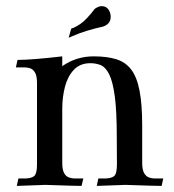

<svg xmlns="http://www.w3.org/2000/svg" viewBox="-20 -611 573 631"><path d="M511.2 0Q489.3 0 392.1 -3.4Q323.7 -0.5 297.9 0L303.2 -24.4H322.8Q345.2 -24.4 354.7 -32Q364.3 -39.6 364.3 -70.3L363.8 -161.1Q363.8 -246.1 357.2 -294.9Q350.6 -343.8 338.6 -367.2Q326.7 -390.6 311 -397Q295.4 -403.3 277.3 -403.3Q242.7 -403.3 222.4 -381.3Q202.1 -359.4 193.4 -325.4Q184.6 -291.5 184.6 -252.9V-76.2Q184.6 -53.2 190.7 -42.2Q196.8 -31.2 206.5 -27.8Q216.3 -24.4 226.1 -24.4H253.9L248 0Q226.6 0 128.9 -3.4Q61 -0.5 35.2 0L40.5 -24.4H60.1Q82 -24.4 91.8 -32Q101.6 -39.6 101.6 -70.3V-337.9Q101.6 -361.3 95.2 -372.3Q88.9 -383.3 79.3 -386.5Q69.8 -389.6 60.1 -389.6H32.2L37.6 -414.1Q84.5 -414.1 184.6 -425.8V-393.6Q231 -425.8 287.6 -425.8Q331.1 -425.8 361.6 -416.5Q392.1 -407.2 410.9 -382.8Q429.7 -358.4 438.5 -313.7Q447.3 -269 447.3 -198.7V-76.2Q447.3 -53.2 453.6 -42.2Q460 -31.2 469.5 -27.8Q479 -24.4 488.8 -24.4H516.6ZM205.6 -486.8 213.9 -516.6Q219.7 -519 220.2 -519.3Q220.7 -519.5 221.7 -519.5Q247.1 -531.2 265.4 -551Q283.7 -570.8 288.6 -578.6Q289.6 -579.1 289.6 -579.6Q292.5 -584 302.7 -588.4Q308.6 -590.8 314 -590.8Q334.5 -590.8 341.8 -568.8Q343.8 -562.5 343.8 -556.2Q343.8 -534.7 324.2 -525.9L319.8 -523.9Q259.8 -510.7 217.8 -492.2Z"/></svg>

Font: Quaaykop
Style: Regular
Weight: 400
Designer: Tup Wanders
Foundry: Free font, DO NOT SELL
Version: Version 1.00;July 31, 2023;FontCreator 11.5.0.2430 64-bit